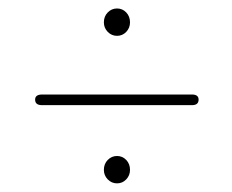

<svg xmlns="http://www.w3.org/2000/svg" viewBox="-20 -575 546 451"><path d="M254.9 -490.8Q242.2 -490.8 233.1 -500.1Q224 -509.4 224 -522.5Q224 -536.5 233.1 -545.8Q242.2 -555.1 254.9 -555.1Q267.6 -555.1 276.5 -545.8Q285.4 -536.5 285.4 -522.5Q285.4 -509.4 276.5 -500.1Q267.6 -490.8 254.9 -490.8ZM62.5 -341Q62.5 -353 79 -353H431Q446.5 -353 446.5 -341Q446.5 -328 431 -328H78.5Q62.5 -328 62.5 -341ZM254.9 -144.3Q242.2 -144.3 233.1 -153.6Q224 -162.9 224 -176Q224 -190 233.1 -199.3Q242.2 -208.6 254.9 -208.6Q267.6 -208.6 276.5 -199.3Q285.4 -190 285.4 -176Q285.4 -162.9 276.5 -153.6Q267.6 -144.3 254.9 -144.3Z"/></svg>

Font: Fraunces 72pt S050 Thin
Style: Regular
Weight: 100
Version: Version 1.000; ttfautohint (v1.8.3)